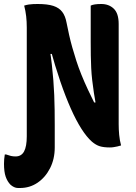

<svg xmlns="http://www.w3.org/2000/svg" viewBox="-59 -728 679 961"><path d="M19 55Q48 55 61.5 30Q75 5 75 -46V-109Q97 -109 121.5 -99.5Q146 -90 167 -74.5Q188 -59 201.5 -42Q215 -25 215 -10V10Q215 68 191.5 114Q168 160 129 186.5Q90 213 41 213H31Q21 213 11.5 208.5Q2 204 -6 197Q-22 181 -30.5 156.5Q-39 132 -39 92Q-39 80 -38 68.5Q-37 57 -35 45H-29Q-15 50 -4.5 52.5Q6 55 19 55ZM215 0Q205 3 194 5Q183 7 166 7Q135 7 114.5 -5.5Q94 -18 84.5 -43.5Q75 -69 75 -107Q75 -167 75 -227.5Q75 -288 75 -349Q75 -410 75 -470Q75 -530 75 -590Q75 -620 72 -646.5Q69 -673 62 -700Q75 -704 85.5 -705.5Q96 -707 107 -707.5Q118 -708 130 -708Q179 -708 208 -698.5Q237 -689 252.5 -668.5Q268 -648 274 -615Q280 -584 287 -553Q294 -522 303 -490Q312 -458 323 -424Q334 -390 348.5 -354Q363 -318 381.5 -278.5Q400 -239 422 -195L381 -215H451L423 -192Q416 -230 411 -263Q406 -296 402.5 -326.5Q399 -357 397.5 -387.5Q396 -418 395.5 -450.5Q395 -483 395 -520Q395 -566 395 -610.5Q395 -655 395 -700Q403 -704 416 -706Q429 -708 448 -708Q486 -708 510.5 -684.5Q535 -661 535 -608Q535 -547 535 -485Q535 -423 535 -360Q535 -297 535 -233.5Q535 -170 535 -106Q535 -80 537.5 -53Q540 -26 547 0Q538 3 528.5 5Q519 7 510 8.5Q501 10 491 10Q460 10 440.5 4Q421 -2 401 -19Q375 -42 348.5 -83.5Q322 -125 295.5 -184.5Q269 -244 243 -320Q217 -396 192 -487L230 -458H166L189 -488Q196 -445 200.5 -404.5Q205 -364 208 -326.5Q211 -289 212.5 -252Q214 -215 214.5 -177.5Q215 -140 215 -101Q215 -76 215 -51Q215 -26 215 0Z"/></svg>

Font: Recursive Monospace Casual ExtraBold
Style: Regular
Weight: 800
Version: Version 1.047